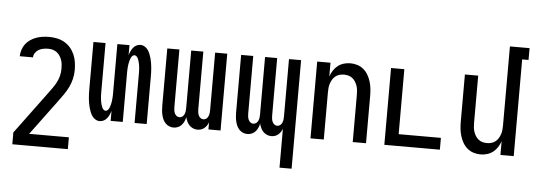

<svg xmlns="http://www.w3.org/2000/svg" viewBox="-56 -907 3613 1295"><g transform="rotate(5 1750.0 -260.0)"><path d="M62 215V135L272 -149Q286 -168 300 -187.5Q314 -207 325 -228Q336 -249 342 -272.5Q348 -296 348 -320Q348 -335 346.5 -350.5Q345 -366 340 -380.5Q335 -395 326.5 -408Q318 -421 305.5 -430.5Q293 -440 278 -444Q263 -448 248 -448Q231 -448 214.5 -445Q198 -442 184 -434Q170 -426 160 -412Q150 -398 150 -381H60Q61 -404 68 -425.5Q75 -447 88.5 -464.5Q102 -482 120.5 -494.5Q139 -507 160 -514.5Q181 -522 203 -525Q225 -528 248 -528Q274 -528 300.5 -522.5Q327 -517 350.5 -503.5Q374 -490 391.5 -469.5Q409 -449 419.5 -424.5Q430 -400 434 -373.5Q438 -347 438 -320Q438 -290 431 -260.5Q424 -231 411 -204Q398 -177 381 -152.5Q364 -128 346 -104L345 -102Q344 -102 344 -102V-101L169 135H438V215Z M636 8Q620 8 606.5 0Q593 -8 584 -21Q575 -34 569.5 -48.5Q564 -63 560 -77.5Q556 -92 553.5 -107.5Q551 -123 549.5 -138.5Q548 -154 547.5 -169.5Q547 -185 547 -200V-520H629V-200Q629 -191 629 -181.5Q629 -172 629.5 -162.5Q630 -153 631 -143.5Q632 -134 633.5 -125Q635 -116 637.5 -107Q640 -98 643.5 -89Q647 -80 653.5 -72.5Q660 -65 669 -65Q678 -65 684.5 -72.5Q691 -80 694.5 -89Q698 -98 700.5 -107Q703 -116 704.5 -125Q706 -134 707 -143.5Q708 -153 708.5 -162.5Q709 -172 709 -181.5Q709 -191 709 -200V-520H791V-452Q795 -466 801 -479Q807 -492 815.5 -503Q824 -514 837 -521Q850 -528 864 -528Q880 -528 893.5 -520Q907 -512 916 -499Q925 -486 930.5 -471.5Q936 -457 940 -442.5Q944 -428 946.5 -412.5Q949 -397 950.5 -381.5Q952 -366 952.5 -350.5Q953 -335 953 -320V0H871V-320Q871 -329 871 -338.5Q871 -348 870.5 -357.5Q870 -367 869 -376.5Q868 -386 866.5 -395Q865 -404 862.5 -413Q860 -422 856.5 -431Q853 -440 846.5 -447.5Q840 -455 831 -455Q822 -455 815.5 -447.5Q809 -440 805.5 -431Q802 -422 799.5 -413Q797 -404 795.5 -395Q794 -386 793 -376.5Q792 -367 791.5 -357.5Q791 -348 791 -338.5Q791 -329 791 -320V0H709V-68Q705 -54 699 -41Q693 -28 684.5 -17Q676 -6 663 1Q650 8 636 8Z M1135 8Q1120 8 1105.5 2Q1091 -4 1080.5 -15Q1070 -26 1063.5 -40Q1057 -54 1053.5 -69Q1050 -84 1048.5 -99.5Q1047 -115 1047 -130V-520H1129V-130Q1129 -119 1130.5 -108.5Q1132 -98 1136.5 -88Q1141 -78 1149.5 -71.5Q1158 -65 1169 -65Q1180 -65 1188.5 -71.5Q1197 -78 1201.5 -88Q1206 -98 1207.5 -108.5Q1209 -119 1209 -130V-520H1291V-130Q1291 -119 1292.5 -108.5Q1294 -98 1298.5 -88Q1303 -78 1311.5 -71.5Q1320 -65 1331 -65Q1342 -65 1350.5 -71.5Q1359 -78 1363.5 -88Q1368 -98 1369.5 -108.5Q1371 -119 1371 -130V-520H1453V0H1371V-48Q1367 -37 1360 -26.5Q1353 -16 1343.5 -8Q1334 0 1322 4Q1310 8 1297 8Q1282 8 1267.5 2Q1253 -4 1242.5 -15Q1232 -26 1225.5 -40Q1219 -54 1215 -69Q1212 -54 1205.5 -40Q1199 -26 1189 -15Q1179 -4 1164.5 2Q1150 8 1135 8Z M1871 215V-48Q1867 -37 1860 -26.5Q1853 -16 1843.5 -8Q1834 0 1822 4Q1810 8 1797 8Q1782 8 1767.5 2Q1753 -4 1742.5 -15Q1732 -26 1725.5 -40Q1719 -54 1715 -69Q1712 -54 1705.5 -40Q1699 -26 1689 -15Q1679 -4 1664.5 2Q1650 8 1635 8Q1620 8 1605.5 2Q1591 -4 1580.5 -15Q1570 -26 1563.5 -40Q1557 -54 1553.5 -69Q1550 -84 1548.5 -99.5Q1547 -115 1547 -130V-520H1629V-130Q1629 -119 1630.5 -108.5Q1632 -98 1636.5 -88Q1641 -78 1649.5 -71.5Q1658 -65 1669 -65Q1680 -65 1688.5 -71.5Q1697 -78 1701.5 -88Q1706 -98 1707.5 -108.5Q1709 -119 1709 -130V-520H1791V-130Q1791 -119 1792.5 -108.5Q1794 -98 1798.5 -88Q1803 -78 1811.5 -71.5Q1820 -65 1831 -65Q1842 -65 1850.5 -71.5Q1859 -78 1863.5 -88Q1868 -98 1869.5 -108.5Q1871 -119 1871 -130V-520H1953V215Z M2062 0V-520H2152V-427Q2159 -448 2171.5 -467.5Q2184 -487 2202 -501Q2220 -515 2242 -521.5Q2264 -528 2287 -528Q2311 -528 2334.5 -520.5Q2358 -513 2376.5 -497Q2395 -481 2407 -460Q2419 -439 2426 -415.5Q2433 -392 2435.5 -368Q2438 -344 2438 -320V0H2348V-320Q2348 -335 2346.5 -350.5Q2345 -366 2340 -380.5Q2335 -395 2327 -408Q2319 -421 2307 -430.5Q2295 -440 2280 -444Q2265 -448 2250 -448Q2235 -448 2220 -444Q2205 -440 2193 -430.5Q2181 -421 2173 -408Q2165 -395 2160 -380.5Q2155 -366 2153.5 -350.5Q2152 -335 2152 -320V0Z M2562 0V-520H2652V-80H2938V0Z M3213 8Q3189 8 3165.5 0.5Q3142 -7 3123.5 -23Q3105 -39 3093 -60Q3081 -81 3074 -104.5Q3067 -128 3064.5 -152Q3062 -176 3062 -200V-520H3152V-200Q3152 -185 3153.5 -169.5Q3155 -154 3160 -139.5Q3165 -125 3173 -112Q3181 -99 3193 -89.5Q3205 -80 3220 -76Q3235 -72 3250 -72Q3265 -72 3280 -76Q3295 -80 3307 -89.5Q3319 -99 3327 -112Q3335 -125 3340 -139.5Q3345 -154 3346.5 -169.5Q3348 -185 3348 -200V-735H3481V-655H3438V0H3348V-93Q3341 -72 3328.5 -52.5Q3316 -33 3298 -19Q3280 -5 3258 1.5Q3236 8 3213 8Z"/></g></svg>

Font: Iosevka Fixed Medium
Style: Regular
Weight: 500
Monospace: yes
Designer: Belleve Invis
Foundry: Belleve Invis
Version: Version 32.3.0